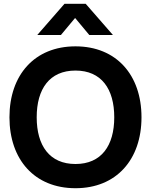

<svg xmlns="http://www.w3.org/2000/svg" viewBox="-20 -980 798 1015"><path d="M177 -795H302L377 -885L452 -795H577L433 -960H321ZM379 15C595 15 728 -136 728 -360C728 -584 595 -735 379 -735C163 -735 30 -584 30 -360C30 -136 163 15 379 15ZM379 -113C242 -113 174 -210 174 -360C174 -510 242 -607 379 -607C516 -607 584 -510 584 -360C584 -210 516 -113 379 -113Z"/></svg>

Font: Vela Sans ExtBd
Style: Regular
Weight: 800
Designer: Principal design: Mikhail Sharanda - project Manrope.
Design modification: Ravid Balaliev
Foundry: Mikhail Sharanda
Version: Version 1.001